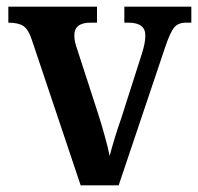

<svg xmlns="http://www.w3.org/2000/svg" viewBox="-20 -556 595 576"><path d="M75 -438Q65 -468 50 -478Q35 -488 5 -488V-536H271V-488H251Q203 -488 203 -450Q203 -439 205.5 -428.5Q208 -418 212 -407L273 -219Q284 -185 294 -149Q304 -113 309 -88Q314 -108 323.5 -139.5Q333 -171 344 -202L406 -396Q411 -412 413.5 -425Q416 -438 416 -450Q416 -488 365 -488H353V-536H554V-488H538Q514 -488 502 -473Q490 -458 475 -413L336 0H222Z"/></svg>

Font: Noto Serif Sinhala SemiCondensed SemiBold
Style: Regular
Weight: 600
Width: 4
Designer: Jelle Bosma - Monotype Design Team
Foundry: Monotype Imaging Inc.
Version: Version 2.007; ttfautohint (v1.8.4.7-5d5b)